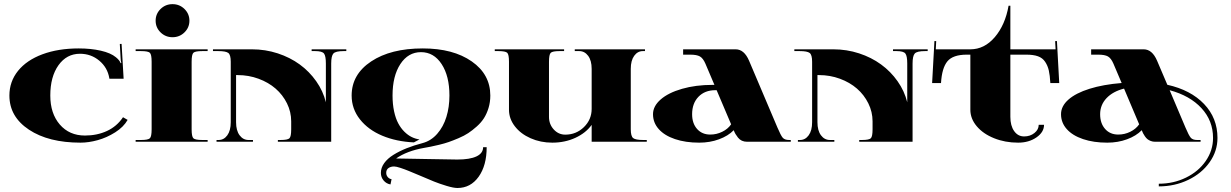

<svg xmlns="http://www.w3.org/2000/svg" viewBox="-20 -697 6050 944"><path d="M26.2 -227.3Q26.2 -295.9 68.6 -348.6Q111 -401.2 188.6 -430.1Q266.2 -458.9 367.1 -458.9Q427 -458.9 475.7 -447.8Q524.5 -436.6 549.8 -415.6Q568.6 -400.3 573 -386.4L576.5 -387.2Q573.4 -396.9 573 -411.7L569.1 -480.8L577.8 -481.2L587.8 -309.9H517.9L517.5 -312.5Q508.7 -364.9 468.1 -398.8Q427.4 -432.7 373.3 -432.7Q307.7 -432.7 267.5 -376.3Q227.3 -319.9 227.3 -227.3Q227.3 -139 274 -84.8Q320.8 -30.6 397.7 -30.6Q457.6 -30.6 506.1 -53.1Q554.6 -75.6 584.8 -120.6L607.5 -107.5Q587.8 -72.6 546.3 -46.3Q504.8 -20.1 460.4 -7.9Q416.1 4.4 375.9 4.4Q218.5 4.4 122.4 -59.4Q26.2 -123.3 26.2 -227.3Z M646.9 -454.5H1000.9V-445.8H974.7Q939.2 -445.8 930.7 -437.3Q922.2 -428.8 922.2 -393.4V-61.2Q922.2 -25.8 930.7 -17.3Q939.2 -8.7 974.7 -8.7H1000.9V0H646.9V-8.7H673.1Q708.5 -8.7 717 -17.3Q725.5 -25.8 725.5 -61.2V-393.4Q725.5 -428.8 717 -437.3Q708.5 -445.8 673.1 -445.8H646.9ZM769.4 -652.8Q793.7 -676.6 828.2 -676.6Q862.8 -676.6 887 -652.8Q911.3 -628.9 911.3 -595.3Q911.3 -561.6 887 -537.8Q862.8 -514 828.2 -514Q793.7 -514 769.4 -537.8Q745.2 -561.6 745.2 -595.3Q745.2 -628.9 769.4 -652.8Z M1114.5 -393.4Q1114.5 -427.4 1102.5 -436.6Q1090.5 -445.8 1053.3 -445.8H1027.1V-454.5H1219Q1284.5 -454.5 1345.3 -434.7Q1406 -414.8 1453.5 -380.2Q1500.9 -345.7 1534.7 -297.6Q1568.6 -249.6 1582.2 -194.1V-384.6Q1582.2 -421.8 1573 -433.8Q1563.8 -445.8 1529.7 -445.8H1512.2V-454.5H1682.7V-445.8H1669.6Q1629.8 -445.8 1619.1 -433.8Q1608.4 -421.8 1608.4 -384.6V0H1346.2V-8.7H1359.3Q1394.7 -8.7 1403.2 -17.3Q1411.7 -25.8 1411.7 -61.2V-100.5Q1411.7 -146.9 1391 -188.8Q1370.2 -230.8 1335 -261.4Q1299.8 -292 1251.1 -309.9Q1202.4 -327.8 1149 -327.8H1140.7V-96.2Q1140.7 -55.1 1158 -31.9Q1175.3 -8.7 1201.9 -8.7H1223.8V0H1044.6V-8.7H1055.1Q1080.9 -8.7 1097.7 -31.9Q1114.5 -55.1 1114.5 -96.2Z M2014.9 3.1Q1928.8 -0.9 1859.7 -29.7Q1790.6 -58.6 1749.8 -110.1Q1708.9 -161.7 1708.9 -227.3Q1708.9 -331.3 1805.1 -395.1Q1901.2 -458.9 2058.6 -458.9Q2208 -458.9 2299.4 -395.1Q2390.7 -331.3 2390.7 -227.3Q2390.7 -194.9 2382 -166.3Q2373.3 -137.7 2359.5 -116Q2345.7 -94.4 2324.1 -75.2Q2302.4 -55.9 2282.3 -42.6Q2262.2 -29.3 2234.3 -17.5Q2206.3 -5.7 2186.2 1.3Q2166.1 8.3 2138.8 14.9Q2111.5 21.4 2098.1 24Q2084.8 26.7 2064.7 30.2Q1980.8 45 1927.4 82.2Q1962.4 82.2 2074.3 84.8Q2196.7 87.4 2228.6 87.4Q2290.2 87.4 2322.8 71.9Q2355.3 56.4 2355.3 26.7H2372.8Q2372.8 116.7 2333.3 172Q2293.7 227.3 2229 227.3Q2209.8 227.3 2175.3 216.8Q2140.7 206.3 2114.1 195.6Q2087.4 184.9 2042.8 165.6Q2008.7 151.2 1989.5 143.4Q1970.3 135.5 1949.1 128.5Q1927.9 121.5 1917.8 121.5Q1900.8 121.5 1889.9 129.4Q1878.9 137.2 1878.9 153Q1878.9 164.8 1886.4 173.5Q1893.8 182.3 1905.2 184L1899.9 209.8Q1879.4 206.3 1866 190.3Q1852.7 174.4 1852.7 153Q1852.7 127.6 1869.1 104.9Q1885.5 82.2 1914.8 64Q1944.1 45.9 1979.2 31.9Q2014.4 17.9 2057.3 6.6Q2099.2 -4.4 2129.6 -39.1Q2160 -73.9 2174.8 -122.2Q2189.7 -170.5 2189.7 -227.3Q2189.7 -323.4 2151.2 -382Q2112.8 -440.6 2049.8 -440.6Q1986.9 -440.6 1948.4 -382Q1910 -323.4 1910 -227.3Q1910 -184.9 1917.6 -149.5Q1925.3 -114.1 1938.2 -90.3Q1951 -66.4 1968.3 -49.4Q1985.6 -32.3 2003.9 -23.4Q2022.3 -14.4 2042.4 -11.4Z M2482.5 -393.4Q2482.5 -428.8 2474 -437.3Q2465.5 -445.8 2430.1 -445.8H2412.6V-454.5H2753.5V-445.8H2731.6Q2696.2 -445.8 2687.7 -437.3Q2679.2 -428.8 2679.2 -393.4V-122.4Q2679.2 -86.1 2702.6 -60.5Q2726 -35 2759.2 -35Q2812.9 -35 2851 -72.1Q2889 -109.3 2889 -161.7V-358.4Q2889 -399.5 2871.7 -422.6Q2854.5 -445.8 2827.8 -445.8H2805.9V-454.5H3151.2V-445.8H3140.7Q3114.9 -445.8 3098.1 -422.6Q3081.3 -399.5 3081.3 -358.4V-61.2Q3081.3 -27.1 3093.3 -17.9Q3105.3 -8.7 3142.5 -8.7H3160V0H2889V-83Q2860.6 -43.3 2809 -19.4Q2757.4 4.4 2695.4 4.4Q2637.7 4.4 2588.7 -17.3Q2539.8 -38.9 2511.1 -76.3Q2482.5 -113.6 2482.5 -157.3Z M3338.7 -428.3V-454.5H3597Q3639 -454.5 3663 -398.2L3802.4 -69.9Q3818.6 -31.5 3828.2 -20.1Q3837.8 -8.7 3859.7 -8.7H3868V0H3653.4Q3639 0 3627.6 -5.2Q3616.3 -10.5 3608.4 -20.5Q3600.5 -30.6 3596.2 -38Q3591.8 -45.5 3587.4 -56.8Q3560.3 -28.8 3515.3 -12.2Q3470.3 4.4 3417.8 4.4Q3350.5 4.4 3298.7 -13.1Q3246.9 -30.6 3218.8 -62.3Q3190.6 -94 3190.6 -135.5Q3190.6 -174.8 3228.1 -207.8Q3265.7 -240.8 3333.3 -260.3Q3400.8 -279.7 3483.4 -279.7H3492.6L3448 -384.6Q3436.6 -410.8 3421.1 -419.6Q3405.6 -428.3 3373.3 -428.3ZM3574.7 -85.7 3503.5 -253.5H3496.5Q3445.4 -253.5 3414.1 -221.2Q3382.9 -188.8 3382.9 -135.5Q3382.9 -90.5 3407.3 -62.9Q3431.8 -35.4 3472 -35.4Q3503.1 -35.4 3530.8 -49Q3558.6 -62.5 3574.7 -85.7Z M3972.9 -393.4Q3972.9 -427.4 3960.9 -436.6Q3948.9 -445.8 3911.7 -445.8H3885.5V-454.5H4077.4Q4142.9 -454.5 4203.7 -434.7Q4264.4 -414.8 4311.8 -380.2Q4359.3 -345.7 4393.1 -297.6Q4427 -249.6 4440.6 -194.1V-384.6Q4440.6 -421.8 4431.4 -433.8Q4422.2 -445.8 4388.1 -445.8H4370.6V-454.5H4541.1V-445.8H4528Q4488.2 -445.8 4477.5 -433.8Q4466.8 -421.8 4466.8 -384.6V0H4204.5V-8.7H4217.7Q4253.1 -8.7 4261.6 -17.3Q4270.1 -25.8 4270.1 -61.2V-100.5Q4270.1 -146.9 4249.3 -188.8Q4228.6 -230.8 4193.4 -261.4Q4158.2 -292 4109.5 -309.9Q4060.8 -327.8 4007.4 -327.8H3999.1V-96.2Q3999.1 -55.1 4016.4 -31.9Q4033.7 -8.7 4060.3 -8.7H4082.2V0H3903V-8.7H3913.5Q3939.2 -8.7 3956.1 -31.9Q3972.9 -55.1 3972.9 -96.2Z M4750.9 -428.3H4733.4Q4665.2 -428.3 4638.1 -395.5Q4611 -362.8 4606.6 -288.5H4562.9L4574.3 -495.2L4583 -494.8L4580.9 -454.5H4750.9Q4819.9 -454.5 4871.1 -514.4Q4922.2 -574.3 4938.8 -668.7H4947.6V-454.5H5170L5167.8 -494.8L5176.6 -495.2L5187.9 -288.5H5144.2Q5142 -326.9 5136.6 -350.7Q5131.1 -374.6 5118.4 -393.4Q5105.8 -412.2 5083.5 -420.2Q5061.2 -428.3 5026.2 -428.3H4947.6V-122.4Q4947.6 -79.1 4966.1 -52.7Q4984.7 -26.2 5015.3 -26.2Q5045 -26.2 5066 -43.1Q5087 -59.9 5087 -83.5H5113.2Q5113.2 -47.2 5075.8 -21.4Q5038.5 4.4 4985.6 4.4Q4921.8 4.4 4867.8 -17.3Q4813.8 -38.9 4782.3 -76.3Q4750.9 -113.6 4750.9 -157.3Z M5506.6 -261.4Q5451.5 -247.4 5420.2 -214.2Q5389 -180.9 5389 -135.5Q5389 -90.5 5413.5 -62.9Q5437.9 -35.4 5478.1 -35.4Q5509.2 -35.4 5536.9 -49Q5564.7 -62.5 5580.9 -85.7ZM5593.5 -56.8Q5566.4 -28.8 5521.4 -12.2Q5476.4 4.4 5424 4.4Q5356.6 4.4 5304.9 -13.1Q5253.1 -30.6 5224.9 -62.3Q5196.7 -94 5196.7 -135.5Q5196.7 -175.3 5233.2 -207.4Q5269.7 -239.5 5336.8 -260.5Q5403.8 -281.5 5494.8 -288.9L5454.1 -384.6Q5442.7 -410.8 5427.2 -419.6Q5411.7 -428.3 5379.4 -428.3H5344.8V-454.5H5603.1Q5645.1 -454.5 5669.1 -398.2L5719.4 -280.2Q5833.9 -254.8 5899.9 -185.8Q5965.9 -116.7 5965.9 -18.8Q5965.9 45.9 5927.2 100.7Q5888.5 155.6 5822.1 187.5Q5755.7 219.4 5677.4 219.4V206.3Q5750 206.3 5811.4 176.1Q5872.8 146 5908.4 94.2Q5944.1 42.4 5944.1 -18.8Q5944.1 -103.6 5887.2 -165.2Q5830.4 -226.8 5730.8 -253.5L5808.6 -69.9Q5824.7 -31.5 5834.4 -20.1Q5844 -8.7 5865.8 -8.7H5882.9V0H5659.5Q5647.7 0 5637.7 -3.9Q5627.6 -7.9 5621.3 -13.1Q5614.9 -18.4 5609 -27.1Q5603.1 -35.8 5600.1 -41.7Q5597 -47.6 5593.5 -56.8Z"/></svg>

Font: Wabroye
Style: Medium
Weight: 500
Designer: gluk
Foundry: gluk
Version: Version 0.14